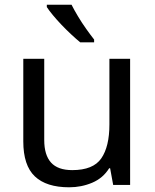

<svg xmlns="http://www.w3.org/2000/svg" viewBox="-20 -786 658 816"><path d="M533 -536V0H461L448 -71H444Q418 -29 372 -9.5Q326 10 274 10Q177 10 128 -36.5Q79 -83 79 -185V-536H168V-191Q168 -127 197 -95Q226 -63 287 -63Q376 -63 410.5 -113Q445 -163 445 -257V-536ZM284 -766Q295 -744 311.5 -716.5Q328 -689 346.5 -663Q365 -637 380 -618V-606H321Q304 -620 283 -639.5Q262 -659 241.5 -680.5Q221 -702 204.5 -722Q188 -742 179 -756V-766Z"/></svg>

Font: Noto Sans Tangsa
Style: Regular
Weight: 400
Designer: David Williams
Foundry: Google LLC
Version: Version 1.504